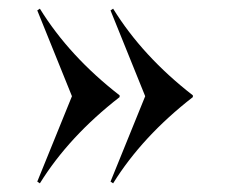

<svg xmlns="http://www.w3.org/2000/svg" viewBox="-20 -510 521 443"><path d="M66 -91 146 -288 66 -486 72 -490Q140 -380 256 -290V-286Q139 -195 72 -87ZM315 -288 235 -486 241 -490Q309 -380 425 -290V-286Q308 -195 241 -87L235 -91Z"/></svg>

Font: Nyght Serif
Style: Regular
Weight: 400
Designer: Maksym Kobuzan
Version: Version 0.410;July 4, 2025;FontCreator 15.0.0.2958 64-bit